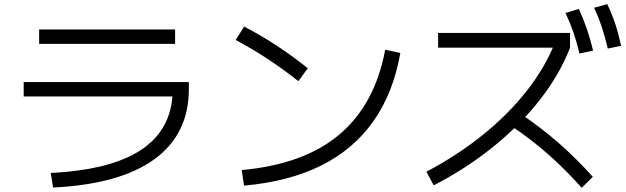

<svg xmlns="http://www.w3.org/2000/svg" viewBox="-20 -875 3040 932"><path d="M226.3 -35.4Q425.6 -45.4 557 -93.9Q688.3 -142.4 753.4 -229.5Q818.6 -316.7 818.6 -443.3L855.3 -406.6H95V-476.7H896.7V-443.3Q896.7 -223.6 729.5 -102.1Q562.3 19.4 237.7 35.4ZM170 -662V-732H830V-662Z M1153.3 -49.4Q1304 -63.4 1422.1 -106Q1540.3 -148.7 1626.6 -221.4Q1713 -294 1768.8 -396.7Q1824.6 -499.3 1850 -633.7L1923.3 -617.7Q1889 -423.3 1792.5 -286.5Q1696 -149.7 1539 -71.5Q1382 6.7 1164.7 26ZM1428.3 -481Q1353.7 -540 1278.2 -589.6Q1202.6 -639.3 1124 -681L1165 -746Q1246 -704 1322 -654.2Q1398 -604.4 1474 -543.7Z M2050 -41.4Q2201.9 -122 2324.1 -220.5Q2446.2 -319 2534.7 -431Q2623.2 -543 2671.6 -662.3L2693.6 -643.6H2106.6V-715H2747V-643.6Q2697.3 -514.6 2602.1 -392.3Q2507 -269.9 2375.8 -163.8Q2244.6 -57.6 2085.3 24.7ZM2803.6 36.7Q2746.6 -27.3 2690.9 -80.2Q2635.3 -133 2576.1 -180.2Q2516.9 -227.3 2448.9 -272L2499 -328Q2600.3 -260.4 2686.8 -185.4Q2773.3 -110.4 2857.7 -16.7ZM2792.9 -615.3Q2779.3 -672 2763.1 -718.8Q2747 -765.7 2725 -812L2789.7 -831.7Q2812 -783.4 2828.7 -734.9Q2845.3 -686.4 2859 -629.3ZM2930.3 -639.3Q2916.6 -697.3 2901.1 -744.1Q2885.6 -791 2863.7 -837.3L2927.7 -855Q2950.7 -807.3 2966.7 -758.5Q2982.7 -709.7 2995 -652.6Z"/></svg>

Font: M PLUS 2 Thin
Style: Regular
Weight: 100
Designer: Coji Morishita
Foundry: UNDERFOREST DESIGN
Version: Version 1.001